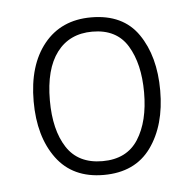

<svg xmlns="http://www.w3.org/2000/svg" viewBox="-35 -853 405 402"><g transform="rotate(-5 167.0 -651.5)"><path d="M301 -652Q301 -579 267.5 -532.5Q234 -486 168 -486Q103 -486 69 -532Q35 -578 35 -652Q35 -728 71 -772.5Q107 -817 170 -817Q237 -817 269 -770.5Q301 -724 301 -652ZM69 -651Q69 -589 93 -552Q117 -515 168 -515Q219 -515 243 -552.5Q267 -590 267 -651Q267 -711 244 -749Q221 -787 170 -787Q122 -787 95.5 -752Q69 -717 69 -651Z"/></g></svg>

Font: Noto Sans Telugu UI SemiCondensed ExtraLight
Style: Regular
Weight: 200
Width: 4
Designer: Jelle Bosma - Monotype Design Team
Foundry: Monotype Imaging Inc.
Version: Version 2.005; ttfautohint (v1.8.4.7-5d5b)